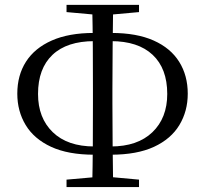

<svg xmlns="http://www.w3.org/2000/svg" viewBox="-20 -758 832 778"><path d="M50.1 -378.3Q50.1 -452.9 85.3 -508Q120.5 -563.1 189.7 -593.8Q258.9 -624.5 360.6 -624.5H392.4V-591.3H362.3Q251.3 -591.3 192.7 -535.8Q134.1 -480.3 134.1 -377.3Q134.1 -280.1 193.9 -222.3Q253.6 -164.5 362.5 -164.5H392.4V-131.1H361.7Q256 -131.1 187 -163.1Q117.9 -195.2 84 -251.4Q50.1 -307.6 50.1 -378.3ZM398.6 -131.1V-164.5H429.2Q537.4 -164.5 597.6 -222.3Q657.7 -280.1 657.7 -377.3Q657.7 -480.3 598.6 -535.8Q539.5 -591.3 429.8 -591.3H398.6V-624.5H431Q533.9 -624.5 602.6 -593.8Q671.4 -563.1 706.1 -507.5Q740.8 -451.9 740.8 -378.3Q740.8 -307.6 706.9 -251.4Q673.1 -195.2 604.1 -163.1Q535 -131.1 429.2 -131.1ZM353.6 0Q355.6 -83.6 356.1 -169.4Q356.6 -255.1 356.6 -339.4V-394.1Q356.6 -480.9 356.1 -566.5Q355.6 -652.2 353.6 -738.3H438.5Q437.3 -653.4 436.4 -568Q435.5 -482.7 435.5 -395.6V-339.6Q435.5 -256.3 436.4 -170.2Q437.3 -84.1 438.5 0ZM249.6 -709V-738.3H543.3V-709L409.7 -696.9H383.9ZM249.6 0V-30.1L386 -42.1H412.8L543.3 -30.1V0Z"/></svg>

Font: Noto Serif KR
Style: Regular
Weight: 200
Designer: Ryoko NISHIZUKA 西塚涼子 (kana & ideographs); Frank Grießhammer (Latin, Greek & Cyrillic); Wenlong ZHANG 张文龙 (bopomofo); San
Foundry: Adobe
Version: Version 2.001;hotconv 1.1.0;makeotfexe 2.6.0